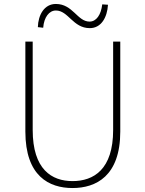

<svg xmlns="http://www.w3.org/2000/svg" viewBox="-20 -936 734 969"><path d="M346 13C464 13 587 -47 587 -272V-726H551V-280C551 -81 453 -22 346 -22C241 -22 145 -81 145 -280V-726H108V-272C108 -47 228 13 346 13ZM433 -794C491 -794 521 -848 525 -912L496 -914C490 -861 466 -827 432 -827C370 -827 348 -916 262 -916C204 -916 173 -862 171 -799L198 -796C202 -849 228 -883 262 -883C325 -883 348 -794 433 -794Z"/></svg>

Font: Noto Sans Japanese Thin
Style: Regular
Weight: 100
Designer: Ryoko NISHIZUKA (kana & ideographs); Paul D. Hunt (Latin, Greek & Cyrillic); Wenlong ZHANG (bopomofo); Sandoll Communica
Foundry: Adobe Systems Incorporated
Version: Version 1.000;PS 1;hotconv 1.0.78;makeotf.lib2.5.61930